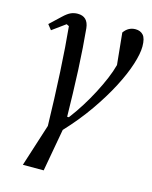

<svg xmlns="http://www.w3.org/2000/svg" viewBox="-111 -601 689 873"><g transform="rotate(15 234.0 -164.0)"><path d="M146 0Q143 -130 136.5 -251.5Q130 -373 121 -463L109 -469L47 -424L28 -448L79 -496Q99 -515 114 -521.5Q129 -528 146 -528Q194 -528 200 -475Q204 -434 207.5 -384.5Q211 -335 213.5 -281.5Q216 -228 217.5 -172Q219 -116 220 -63H228Q254 -97 277.5 -134.5Q301 -172 320.5 -209.5Q340 -247 355 -282.5Q370 -318 378 -349L363 -498Q384 -528 418 -528Q441 -528 454.5 -513Q468 -498 468 -460Q468 -426 451.5 -374.5Q435 -323 403 -261.5Q371 -200 324 -132.5Q277 -65 216 0L180 200H82Z"/></g></svg>

Font: IBM Plex Serif
Style: Italic
Weight: 400
Italic angle: -14°
Designer: Mike Abbink, Paul van der Laan, Pieter van Rosmalen
Foundry: Bold Monday
Version: Version 3.001